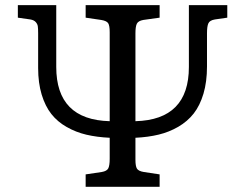

<svg xmlns="http://www.w3.org/2000/svg" viewBox="-20 -720 941 740"><path d="M310.1 0V-47.9L372.1 -57.1Q392.1 -60.5 397.5 -71.5Q402.8 -82.5 402.8 -107.9V-189Q353 -191.4 312.7 -200.9Q272.5 -210.4 237.1 -230.5Q201.7 -250.5 178 -280.5Q154.3 -310.5 140.6 -355.5Q127 -400.4 127 -458V-591.8Q127 -609.9 125.7 -618.7Q124.5 -627.4 117.7 -635Q110.8 -642.6 97.2 -645L48.8 -651.9V-700.2H196.8V-461.9Q196.8 -258.3 402.8 -252.9V-596.2Q402.8 -621.1 397 -630.4Q391.1 -639.6 370.1 -643.1L310.1 -651.9V-700.2H595.2V-651.9L532.2 -643.1Q512.7 -639.6 507.3 -628.4Q502 -617.2 502 -591.8V-252.9Q708 -258.3 708 -461.9V-700.2H856V-651.9L808.1 -645Q788.1 -641.6 783 -629.9Q777.8 -618.2 777.8 -591.8V-463.9Q777.8 -404.8 764.2 -358.9Q750.5 -313 726.6 -282.5Q702.6 -252 667.2 -231.4Q631.8 -210.9 591.6 -201.2Q551.3 -191.4 502 -189V-104Q502 -79.6 507.8 -70.1Q513.7 -60.5 534.2 -57.1L595.2 -47.9V0Z"/></svg>

Font: Literata Book
Style: Regular
Weight: 400
Designer: Latin by Veronika Burian and Jose Scaglione. Greek by Irene Vlachou. Cyrillic by Vera Evstafieva
Foundry: TypeTogether
Version: Version 2.003;PS 002.003;hotconv 1.0.88;makeotf.lib2.5.64775